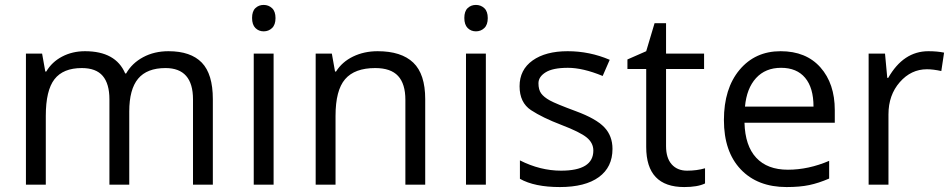

<svg xmlns="http://www.w3.org/2000/svg" viewBox="-20 -754 3889 784"><path d="M768.1 -348.1Q768.1 -476.1 655.8 -476.1Q580.1 -476.1 543.9 -432.6Q507.8 -389.2 507.8 -298.8V0H426.8V-348.1Q426.8 -412.1 399.4 -444.1Q372.1 -476.1 314 -476.1Q237.8 -476.1 202.4 -430.4Q167 -384.8 167 -280.8V0H85.9V-535.2H151.9L165 -461.9H168.9Q191.9 -501 233.6 -522.9Q275.4 -544.9 327.1 -544.9Q452.6 -544.9 491.2 -454.1H495.1Q519 -496.1 564.5 -520.5Q609.9 -544.9 668 -544.9Q758.8 -544.9 804 -498.3Q849.1 -451.7 849.1 -349.1V0H768.1Z M1022.9 -639.6Q1009.3 -653.3 1009.3 -680.7Q1009.3 -708 1022.9 -720.9Q1036.6 -733.9 1056.6 -733.9Q1076.7 -733.9 1090.8 -720.7Q1105 -707.5 1105 -680.2Q1105 -652.8 1090.8 -639.4Q1076.7 -626 1056.6 -626Q1036.6 -626 1022.9 -639.6ZM1097.2 0H1016.1V-535.2H1097.2Z M1635.3 0V-346.2Q1635.3 -411.6 1605.5 -443.8Q1575.7 -476.1 1512.2 -476.1Q1428.2 -476.1 1389.2 -430.7Q1350.1 -385.3 1350.1 -280.8V0H1269V-535.2H1335L1348.1 -461.9H1352.1Q1377 -501.5 1421.9 -523.2Q1466.8 -544.9 1522 -544.9Q1618.7 -544.9 1667.5 -498.3Q1716.3 -451.7 1716.3 -349.1V0Z M1889.6 -639.6Q1876 -653.3 1876 -680.7Q1876 -708 1889.6 -720.9Q1903.3 -733.9 1923.3 -733.9Q1943.4 -733.9 1957.5 -720.7Q1971.7 -707.5 1971.7 -680.2Q1971.7 -652.8 1957.5 -639.4Q1943.4 -626 1923.3 -626Q1903.3 -626 1889.6 -639.6ZM1963.9 0H1882.8V-535.2H1963.9Z M2402.8 -139.2Q2402.8 -170.4 2375.7 -192.6Q2348.6 -214.8 2272 -244.1Q2195.3 -273.4 2148.4 -304.2Q2101.6 -335 2101.6 -401.9Q2101.6 -469.2 2154.8 -507.1Q2208 -544.9 2297.9 -544.9Q2387.7 -544.9 2469.7 -509.8L2440.9 -443.8Q2360.4 -477.1 2298.8 -477.1Q2237.3 -477.1 2208 -458.7Q2178.7 -440.4 2178.7 -414.1Q2178.7 -387.7 2189.7 -372.6Q2200.7 -357.4 2225.3 -343.8Q2250 -330.1 2332 -299.8Q2414.1 -269.5 2447.5 -234.4Q2481 -199.2 2481 -146Q2481 -71.3 2425.3 -30.8Q2369.6 9.8 2266.1 9.8Q2162.6 9.8 2103 -23.9V-99.1Q2186 -57.1 2271 -57.1Q2402.8 -57.1 2402.8 -139.2Z M2618.7 -153.8V-472.2H2542V-511.2L2618.7 -544.9L2652.8 -659.2H2699.7V-535.2H2855V-472.2H2699.7V-157.2Q2699.7 -108.9 2722.7 -83Q2745.6 -57.1 2785.6 -57.1Q2825.7 -57.1 2858.9 -66.9V-4.9Q2828.6 9.8 2773.9 9.8Q2618.7 9.8 2618.7 -153.8Z M3022 -318.8H3301.8Q3301.8 -395.5 3267.6 -436.3Q3233.4 -477.1 3169.4 -477.1Q3105.5 -477.1 3067.1 -435.1Q3028.8 -393.1 3022 -318.8ZM3191.9 9.8Q3073.2 9.8 3004.6 -62.5Q2936 -134.8 2936 -263.7Q2936 -392.6 2999.8 -468.8Q3063.5 -544.9 3167.5 -544.9Q3271.5 -544.9 3330.1 -478.8Q3388.7 -412.6 3388.7 -304.2V-252.9H3020Q3022.5 -158.7 3067.9 -109.9Q3113.3 -61 3197.3 -61Q3281.2 -61 3365.7 -97.2V-24.9Q3322.8 -6.3 3284.4 1.7Q3246.1 9.8 3191.9 9.8Z M3771 -544.9Q3806.6 -544.9 3835 -539.1L3823.7 -463.9Q3790.5 -471.2 3765.1 -471.2Q3700.2 -471.2 3654.1 -418.5Q3607.9 -365.7 3607.9 -287.1V0H3526.9V-535.2H3593.8L3603 -436H3606.9Q3668.9 -544.9 3771 -544.9Z"/></svg>

Font: OpenSans
Style: Regular
Weight: 400
Foundry: Ascender Corporation
Version: Version 1.10